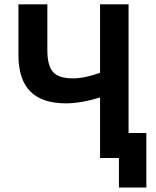

<svg xmlns="http://www.w3.org/2000/svg" viewBox="-20 -720 709 875"><path d="M522 134.8V0H436V-275.9Q348.1 -249 280.8 -249Q171.4 -249 117.7 -303.7Q64 -358.4 64 -469.2V-700.2H195.8V-491.2Q195.8 -420.4 221.9 -391.6Q248 -362.8 312 -362.8Q364.7 -362.8 436 -388.2V-700.2H565.9V-113.8H647V134.8Z"/></svg>

Font: Fixel Text SemiBold
Style: Regular
Weight: 600
Width: 4
Designer: AlfaBravo + MacPaw
Foundry: Kyrylo Tkachov, Marchela Mozhyna, Serhii Makarenko, Maria Weinstein, Zakhar Kryvoshyya
Version: Version 1.211